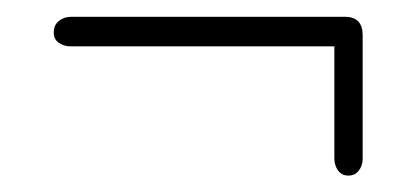

<svg xmlns="http://www.w3.org/2000/svg" viewBox="-20 -448 510 234"><path d="M45.5 -408.5Q45.5 -417.5 51.8 -422.5Q58 -427.5 66.5 -427.5H400.5Q422 -427.5 422 -405V-254.5Q422 -246 417.2 -240Q412.5 -234 404.5 -234Q396.5 -234 392 -240.2Q387.5 -246.5 387.5 -255V-391.5H66Q58 -391.5 51.8 -395.8Q45.5 -400 45.5 -408.5Z"/></svg>

Font: Fraunces 144pt S050
Style: Regular
Weight: 400
Version: Version 1.000; ttfautohint (v1.8.3)